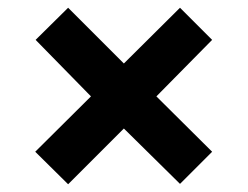

<svg xmlns="http://www.w3.org/2000/svg" viewBox="-20 -610 640 496"><path d="M156 -134 71 -218 215 -361 72 -507 156 -590 300 -446 445 -590 528 -507 384 -361 528 -218 445 -135 300 -278Z"/></svg>

Font: SUSE Thin ExtraBold
Style: Regular
Weight: 800
Version: Version 1.000